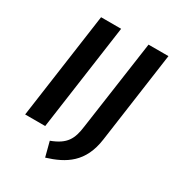

<svg xmlns="http://www.w3.org/2000/svg" viewBox="-199 -811 995 1086"><g transform="rotate(30 298.5 -268.0)"><path d="M271 -691H140L43 0H174ZM580 -691H450L367 -108C356 -22 332 24 238 59L263 155C380 119 475 62 497 -99Z"/></g></svg>

Font: Fira Sans Medium
Style: Italic
Weight: 500
Italic angle: -8°
Designer: bBox Type GmbH & Carrois Corporate GbR & Edenspiekermann AG
Foundry: bBox Type GmbH & Carrois Corporate GbR & Edenspiekermann AG
Version: Version 4.301;PS 004.301;hotconv 1.0.88;makeotf.lib2.5.64775